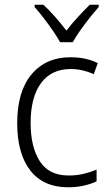

<svg xmlns="http://www.w3.org/2000/svg" viewBox="-20 -878 462 815"><path d="M270 -83Q164 -83 108.5 -154.5Q53 -226 53 -355Q53 -490 114 -562.5Q175 -635 279 -635Q313 -635 342.5 -628.5Q372 -622 395 -610L378 -563Q330 -585 280 -585Q198 -585 154 -525Q110 -465 110 -356Q110 -254 149 -193.5Q188 -133 272 -133Q305 -133 334.5 -140Q364 -147 390 -158V-108Q366 -97 335.5 -90Q305 -83 270 -83ZM235 -699Q223 -721 204 -748.5Q185 -776 164.5 -802.5Q144 -829 127 -848V-858H164Q188 -836 214 -806.5Q240 -777 262 -748Q285 -778 310 -805Q335 -832 361 -858H399V-848Q381 -828 360 -801.5Q339 -775 320 -748Q301 -721 289 -699Z"/></svg>

Font: Noto Sans Telugu UI SemiCondensed Light
Style: Regular
Weight: 300
Width: 4
Designer: Jelle Bosma - Monotype Design Team
Foundry: Monotype Imaging Inc.
Version: Version 2.005; ttfautohint (v1.8.4.7-5d5b)